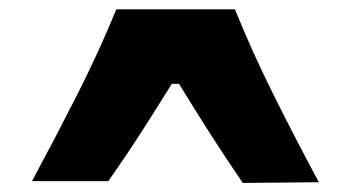

<svg xmlns="http://www.w3.org/2000/svg" viewBox="-20 -802 765 419"><path d="M509.8 -402.8Q472.7 -457 438.2 -511Q403.8 -564.9 370.6 -619.1H355Q322.3 -566.4 288.1 -513.2Q253.9 -460 216.3 -406.7H49.8Q100.6 -501 147.9 -594.2Q195.3 -687.5 233.9 -781.7H492.7Q530.8 -687.5 578.1 -592.8Q625.5 -498 675.8 -404.3Z"/></svg>

Font: Pinar DS1 ExtraBold
Style: Regular
Weight: 800
Designer: Amin Abedi
Version: Version 3.000